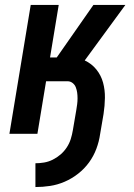

<svg xmlns="http://www.w3.org/2000/svg" viewBox="-20 -540 540 775"><path d="M123 215V119Q140 119 158 116Q176 113 193 104.5Q210 96 224.5 83.5Q239 71 249.5 55Q260 39 265.5 21.5Q271 4 274 -14L288 -96Q290 -108 291.5 -119.5Q293 -131 293 -143Q293 -155 291.5 -166Q290 -177 286 -187.5Q282 -198 273 -205Q264 -212 253 -212H166L131 0H18L104 -520H217L182 -308H209L357 -520H486L322 -296Q350 -283 369 -259.5Q388 -236 396 -206.5Q404 -177 403.5 -145Q403 -113 398 -80L384 2Q380 31 369 60.5Q358 90 339.5 115.5Q321 141 295.5 161Q270 181 241 193.5Q212 206 182 210.5Q152 215 123 215Z"/></svg>

Font: Iosevka SS04
Style: Bold Italic
Weight: 700
Italic angle: -9°
Monospace: yes
Designer: Belleve Invis
Foundry: Belleve Invis
Version: Version 19.0.0; ttfautohint (v1.8.4)